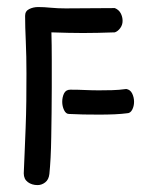

<svg xmlns="http://www.w3.org/2000/svg" viewBox="-20 -538 442 556"><path d="M347.7 -210Q333 -208 312 -207Q291 -206.1 267.6 -206.1Q244.1 -206.1 221.2 -206.5Q198.2 -207 179.7 -208Q170.9 -208 165.5 -219.2Q160.2 -230.5 160.2 -243.2Q160.2 -256.8 165.5 -267.6Q170.9 -278.3 183.6 -278.3Q207 -278.3 227.1 -277.3Q247.1 -276.4 266.6 -276.4Q285.2 -276.4 304.7 -276.9Q324.2 -277.3 345.7 -280.3Q357.4 -278.3 362.8 -267.1Q368.2 -255.9 368.2 -243.2Q368.2 -230.5 362.8 -220.2Q357.4 -210 347.7 -210ZM312.5 -444.3Q286.1 -443.4 263.2 -442.9Q240.2 -442.4 220.7 -442.4Q201.2 -442.4 178.2 -442.9Q155.3 -443.4 128.9 -444.3Q129.9 -407.2 129.9 -366.2Q129.9 -325.2 129.9 -284.2Q129.9 -247.1 129.4 -210.9Q128.9 -174.8 128.4 -141.6Q127.9 -108.4 126.5 -81.1Q125 -53.7 123 -34.2Q121.1 -17.6 110.8 -9.8Q100.6 -2 88.9 -2Q72.3 -2 60.5 -10.7Q48.8 -19.5 48.8 -36.1Q49.8 -61.5 51.3 -95.2Q52.7 -128.9 54.2 -167Q55.7 -205.1 56.2 -245.6Q56.6 -286.1 56.6 -325.2Q56.6 -375 54.7 -418Q52.7 -460.9 52.7 -492.2Q52.7 -505.9 64.5 -511.7Q76.2 -517.6 90.8 -517.6Q107.4 -517.6 127.4 -515.6Q147.5 -513.7 169.9 -513.7Q210.9 -513.7 248 -514.2Q285.2 -514.6 312.5 -514.6Q324.2 -509.8 329.6 -499.5Q335 -489.3 335 -477.5Q335 -465.8 328.1 -456.5Q321.3 -447.3 312.5 -444.3Z"/></svg>

Font: Gamja Flower
Style: Regular
Weight: 400
Designer: YoonDesign Inc.
Foundry: YoonDesign Inc.
Version: Version 3.00;build 20171102